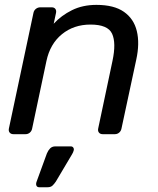

<svg xmlns="http://www.w3.org/2000/svg" viewBox="-20 -550 646 787"><path d="M35.2 0Q25 0 19.7 -6.4Q14.4 -12.7 16.4 -22.9L117.1 -497.1Q119.1 -507.3 127 -513.6Q135 -520 145.2 -520H191.8Q202 -520 206.8 -513.6Q211.6 -507.3 209.6 -497.1L200.1 -452.7Q231.3 -486.6 275.1 -508.3Q318.9 -530 375.2 -530Q447.4 -530 488 -501.5Q528.6 -473.1 540.8 -422.7Q553.1 -372.2 538.5 -305.4L477.9 -22.9Q475.9 -12.7 468.4 -6.4Q460.9 0 450.7 0H401.1Q390.9 0 385.7 -6.4Q380.4 -12.7 382.4 -22.9L441 -300.1Q456.8 -374.2 439.4 -411.8Q422.1 -449.3 351 -449.3Q282.3 -449.3 233.8 -409.7Q185.3 -370.1 170.4 -300.1L111.7 -22.9Q109.7 -12.7 102.3 -6.4Q94.8 0 84.6 0ZM140.8 217.5Q132.6 217.5 129.6 211.4Q126.6 205.3 129.4 196.3L172.1 79.2Q177.1 66.9 185.3 58.4Q193.6 50 207.1 50H269.9Q277.2 50 280.6 55.3Q284 60.6 282 67.1Q281 70.6 279.4 74.6Q277.7 78.6 274.9 83.1L208.8 194.4Q202 204.4 194.9 211Q187.7 217.5 175.1 217.5Z"/></svg>

Font: Rubik Light
Style: Italic
Weight: 300
Italic angle: -12°
Designer: Hubert and Fischer
Foundry: Hubert and Fischer
Version: Version 2.300;gftools[0.9.30]